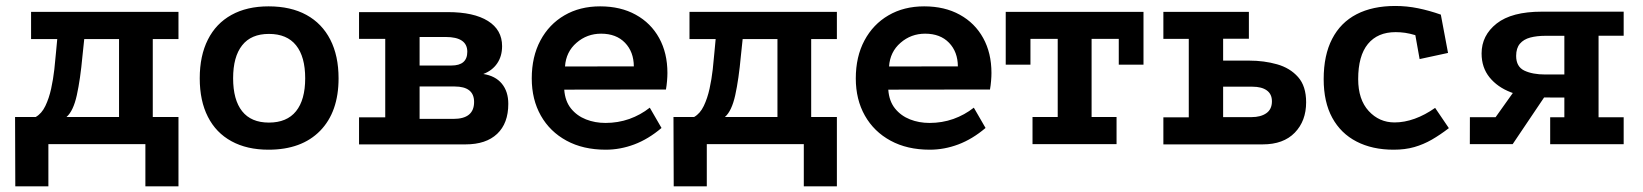

<svg xmlns="http://www.w3.org/2000/svg" viewBox="-20 -488 5563 650"><path d="M31.8 142.8 31 -92H101Q121.2 -103.5 133.6 -129.4Q146 -155.2 153.1 -187.6Q160.2 -220 163.9 -252.8Q167.5 -285.5 169.5 -309.8L173.8 -355.8H85.2V-447.8H584.2V-355.8H497.2V-92H584.2V142.8H472.2V0H143.8V142.8ZM205.2 -92H383V-355.8H265.2L259.2 -298.8Q252 -219.8 240.1 -165.9Q228.2 -112 205.2 -92Z M889.1 -466.5Q964.5 -466.5 1017.4 -437.5Q1070.2 -408.5 1098.2 -353.8Q1126.2 -299.2 1126.2 -222.8Q1126.2 -109.2 1063.8 -45.2Q1001.2 18.8 889 18.8Q816 18.8 763.6 -9.9Q711.2 -38.5 683.8 -92.6Q656.2 -146.6 656.2 -223Q656.2 -299.3 683.8 -353.9Q711.2 -408.5 763.6 -437.5Q816 -466.5 889.1 -466.5ZM890.4 -373.2Q830.2 -373.2 799.8 -334.6Q769.2 -296 769.2 -223Q769.2 -150 799.7 -111.5Q830.2 -73 890.3 -73Q951.2 -73 982.2 -111.5Q1013.2 -150 1013.2 -223Q1013.2 -296 982.3 -334.6Q951.4 -373.2 890.4 -373.2Z M1496 -447Q1584 -447 1631.9 -417Q1679.8 -387 1679.8 -331.8Q1679.8 -297.8 1663.2 -273.5Q1646.8 -249.2 1616.2 -237.5Q1657 -231.2 1678.9 -204.8Q1700.8 -178.2 1700.8 -136.5Q1700.8 -70.5 1663.1 -34.9Q1625.5 0.8 1556 0.8H1195.5V-90.8H1284.2V-356.5H1195.5V-447ZM1515 -85.5Q1585 -85.5 1585 -142.8Q1585 -195.2 1519 -195.2H1400.5V-85.5ZM1508.2 -266.2Q1562 -266.2 1562 -312.8Q1562 -362.8 1488.5 -362.8H1400.5V-266.2Z M2219.5 -54.8Q2175 -17 2127.4 0.9Q2079.8 18.8 2030.8 18.8Q1954 18.8 1897.9 -11.8Q1841.8 -42.2 1811 -96.6Q1780.2 -151 1780.2 -222.5Q1780.2 -296 1809.5 -350.9Q1838.8 -405.8 1890.9 -436.1Q1943 -466.5 2011.8 -466.5Q2081 -466.5 2132.2 -438.2Q2183.5 -410 2211.5 -359.2Q2239.5 -308.5 2239.5 -241Q2239.5 -229 2238.2 -213.9Q2237 -198.8 2234.5 -185L1890.2 -184.5Q1893 -145.5 1913.1 -120.6Q1933.2 -95.8 1963.8 -83.8Q1994.2 -71.8 2030 -71.8Q2072.2 -71.8 2110.4 -85.2Q2148.5 -98.8 2179.8 -123.5ZM2125.8 -263.2Q2125.5 -312.5 2095.9 -343.2Q2066.2 -374 2015 -374Q1967.2 -374 1931.8 -343.2Q1896.2 -312.5 1892.8 -263Z M2260.8 142.8 2260 -92H2330Q2350.2 -103.5 2362.6 -129.4Q2375 -155.2 2382.1 -187.6Q2389.2 -220 2392.9 -252.8Q2396.5 -285.5 2398.5 -309.8L2402.8 -355.8H2314.2V-447.8H2813.2V-355.8H2726.2V-92H2813.2V142.8H2701.2V0H2372.8V142.8ZM2434.2 -92H2612V-355.8H2494.2L2488.2 -298.8Q2481 -219.8 2469.1 -165.9Q2457.2 -112 2434.2 -92Z M3316.5 -54.8Q3272 -17 3224.4 0.9Q3176.8 18.8 3127.8 18.8Q3051 18.8 2994.9 -11.8Q2938.8 -42.2 2908 -96.6Q2877.2 -151 2877.2 -222.5Q2877.2 -296 2906.5 -350.9Q2935.8 -405.8 2987.9 -436.1Q3040 -466.5 3108.8 -466.5Q3178 -466.5 3229.2 -438.2Q3280.5 -410 3308.5 -359.2Q3336.5 -308.5 3336.5 -241Q3336.5 -229 3335.2 -213.9Q3334 -198.8 3331.5 -185L2987.2 -184.5Q2990 -145.5 3010.1 -120.6Q3030.2 -95.8 3060.8 -83.8Q3091.2 -71.8 3127 -71.8Q3169.2 -71.8 3207.4 -85.2Q3245.5 -98.8 3276.8 -123.5ZM3222.8 -263.2Q3222.5 -312.5 3192.9 -343.2Q3163.2 -374 3112 -374Q3064.2 -374 3028.8 -343.2Q2993.2 -312.5 2989.8 -263Z M3384.8 -447.8H3851.2V-269H3767.5V-356.5H3675.5V-92H3760V0H3475.5V-92H3560.8V-356.5H3468.5V-269H3384.8Z M3918.5 0.8V-90.8H4004.5V-356.5H3918.5V-447.8H4208V-356.8H4120.8V-282.8H4209.2Q4259.2 -282.8 4303.2 -270.4Q4347.2 -258 4374.5 -227.2Q4401.8 -196.5 4401.8 -141.8Q4401.8 -78.5 4363.4 -38.9Q4325 0.8 4254.8 0.8ZM4120.8 -91.5H4216.8Q4248.2 -91.5 4267.1 -104.8Q4286 -118 4286 -145Q4286 -169.5 4268.6 -182Q4251.2 -194.5 4220 -194.5H4120.8Z M4771.5 -369Q4753 -374.5 4737 -376.9Q4721 -379.2 4704.8 -379.2Q4643.8 -379.2 4610.9 -339.1Q4578 -299 4578 -220.2Q4578 -151 4613.6 -112.2Q4649.2 -73.5 4701.2 -73.5Q4734.5 -73.5 4769.5 -86.1Q4804.5 -98.8 4838.5 -122.8L4885 -54.2Q4855.5 -31.5 4827.2 -15.2Q4799 1 4768 9.9Q4737 18.8 4698 18.8Q4625.8 18.8 4572.5 -8.8Q4519.2 -36.2 4490.2 -89.4Q4461.2 -142.5 4461.2 -220.2Q4461.2 -301.2 4489.9 -356.5Q4518.5 -411.8 4572.6 -439.8Q4626.8 -467.8 4703.5 -467.8Q4742.8 -467.8 4780.9 -460Q4819 -452.2 4857.8 -438.5L4882.2 -308.8L4786 -288Z M5228 0.2V-91H5276V-157.8L5195.5 -158Q5140 -158.2 5094.8 -175.6Q5049.5 -193 5022.6 -226.2Q4995.8 -259.5 4995.8 -307Q4995.8 -368.2 5046.8 -408.4Q5097.8 -448.5 5199.5 -448.5H5476.8V-367H5391.8V-91H5476.8V0.2ZM4956 0 4956.2 -91.2H5043.2L5107.8 -182L5216 -170.8L5101 0ZM5211.5 -235.8H5276V-366.8H5212.2Q5183 -366.8 5160.6 -360.9Q5138.2 -355 5125.5 -340Q5112.8 -325 5112.8 -298.8Q5112.8 -262.2 5140.5 -249Q5168.2 -235.8 5211.5 -235.8Z"/></svg>

Font: Podkova VF Beta
Style: Regular
Weight: 400
Designer: Ilya Yudin
Foundry: Cyreal (www.cyreal.org)
Version: Version 2.100